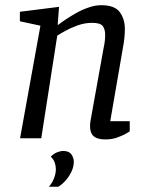

<svg xmlns="http://www.w3.org/2000/svg" viewBox="-20 -533 573 740"><path d="M387 4.4Q366.2 4.4 352.8 -0.9Q339.3 -6.3 333.2 -17.8Q327.1 -29.2 327.1 -47.2Q327.1 -51.8 327.5 -57.7Q328 -63.6 329.1 -68.8L380.2 -352.8Q382.3 -360.8 383.8 -373.5Q385.3 -386.2 385.3 -399Q385.3 -420.3 375.9 -432.7Q366.4 -445 334.9 -445Q306.6 -445 278.9 -435Q251.1 -424.9 230.5 -413.4Q209.9 -401.9 200.6 -395.4L139 0H57.3L135.8 -434L56.6 -451V-487.6L207.6 -506.6L202.3 -437.7H205Q214 -444.9 232.2 -457.3Q250.4 -469.6 273.3 -482.5Q296.2 -495.5 321.6 -504.2Q346.9 -513 370 -513Q422.2 -513 441.7 -486.1Q461.2 -459.2 461.2 -421.9Q461.2 -408.3 460 -393.9Q458.9 -379.4 456.8 -366.5Q454.7 -353.5 452.7 -342.7L404.9 -66H480V-26.9Q478 -24.9 464.4 -17.3Q450.9 -9.7 430.6 -2.6Q410.4 4.4 387 4.4ZM168.2 186.8Q181 173.2 188.1 154.4Q195.3 135.6 195.3 119.2Q195.3 106 190.9 93.7Q186.6 81.3 175.7 70.7Q187.7 58.7 200.5 53.8Q213.3 48.8 223.5 48.8Q246.1 48.8 255.3 62.2Q264.5 75.6 264.5 91.3Q264.5 116.3 247.2 143.7Q229.8 171.1 205 186.8Z"/></svg>

Font: Faustina Light
Style: Italic
Weight: 300
Italic angle: -8°
Designer: Alfonso Garcia
Foundry: http://www.omnibus-type.com
Version: Version 1.200